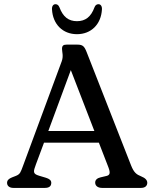

<svg xmlns="http://www.w3.org/2000/svg" viewBox="-20 -918 758 938"><path d="M356 -751C425.5 -751 474 -799.5 478 -872C479 -887.5 472 -897.5 461 -897.5C453.5 -897.5 445.5 -893.5 441.5 -882C424.5 -835.5 397 -814.5 356 -814.5C315 -814.5 288 -835.5 270.5 -882C266 -893.5 259 -897.5 251 -897.5C240 -897.5 233 -887.5 234 -872C238 -799.5 286.5 -751 356 -751ZM669.5 -56.5C647 -65.5 634.5 -74.5 620.5 -109.5L403.5 -663C392 -692.5 384 -700 357.5 -700H305.5C289 -700 283 -694.5 283 -679C283 -664 291 -644.5 281.5 -618.5L92 -106.5C81 -77.5 79 -67 57 -58.5L39 -51.5C22.5 -45 14.5 -37 14.5 -24.5C14.5 -8.5 28 0 45 0H199C220.5 0 230.5 -8.5 230.5 -25C230.5 -37.5 220.5 -44.5 204.5 -49.5L171 -59.5C139 -69 142.5 -79.5 155.5 -115L195 -221H463L509.5 -101C520.5 -72 516.5 -62.5 500.5 -58.5L471 -51.5C456 -48 445 -40 445 -26C445 -8 461 0 478.5 0H669C691.5 0 699.5 -12.5 699.5 -25C699.5 -37 691 -48 669.5 -56.5ZM326 -575.5 441 -278H216Z"/></svg>

Font: dr Title
Style: Regular
Weight: 400
Version: Version 1.000;hotconv 1.0.109;makeotfexe 2.5.65596